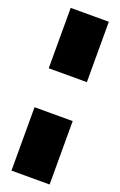

<svg xmlns="http://www.w3.org/2000/svg" viewBox="-155 -810 556 887"><g transform="rotate(20 123.0 -366.0)"><path d="M29.3 -468.8V-765.6H216.8V-468.8ZM216.8 -277.3V34.4H29.3V-277.3Z"/></g></svg>

Font: itsadzoke
Style: Regular
Weight: 700
Width: 7
Version: Version 0.45